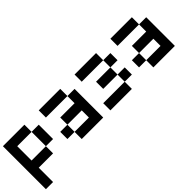

<svg xmlns="http://www.w3.org/2000/svg" viewBox="52 -1248 1895 1895"><g transform="rotate(-45 1000.0 -300.0)"><path d="M0 0V-600H300V-500H100V-300H300V-200H100V0ZM400 -300H300V-500H400Z M500 -200V-300H600V-200ZM500 -500V-600H800V-500ZM600 -200H800V-300H600V-400H800V-500H900V-100H600Z M1000 -100V-200H1300V-100ZM1000 -500V-600H1300V-500ZM1100 -300V-400H1300V-300ZM1300 -200V-300H1400V-200ZM1300 -500H1400V-400H1300Z M1500 -200V-300H1600V-200ZM1500 -500V-600H1800V-500ZM1600 -200H1800V-300H1600V-400H1800V-500H1900V-100H1600Z"/></g></svg>

Font: GalmuriMono9 Regular
Style: Regular
Weight: 400
Designer: Lee Minseo (quiple)
Version: Version 2.399;hotconv 1.1.1;makeotfexe 2.6.0 DEVELOPMENT